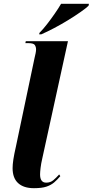

<svg xmlns="http://www.w3.org/2000/svg" viewBox="-20 -976 486 1006"><path d="M158 10Q104 10 75 -16.5Q46 -43 46 -95Q46 -114 50 -140.5Q54 -167 64 -211L161 -672Q164 -684 166.5 -696.5Q169 -709 169 -717Q169 -730 162.5 -740Q156 -750 128 -750H113L115 -760H336L202 -148Q195 -118 192.5 -96Q190 -74 190 -62Q190 -19 222 -19Q244 -19 259 -31.5Q274 -44 290 -62L296 -53Q280 -34 263.5 -20Q247 -6 223 2Q199 10 158 10ZM187 -804Q206 -823 226.5 -849.5Q247 -876 266.5 -904Q286 -932 300 -956H446L444 -946Q432 -934 403.5 -914Q375 -894 338.5 -871.5Q302 -849 264 -829Q226 -809 196 -796H185Z"/></svg>

Font: Noto Serif Display ExtraCondensed ExtraBold
Style: Italic
Weight: 800
Width: 2
Italic angle: -12°
Designer: Monotype Design Team
Foundry: Monotype Imaging Inc.
Version: Version 2.009